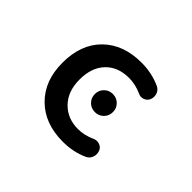

<svg xmlns="http://www.w3.org/2000/svg" viewBox="-149 -1036 1298 1298"><g transform="rotate(45 500.0 -387.5)"><path d="M562.5 -9.8Q560.5 -9.8 558.6 -9.8Q473.6 -9.8 404.8 -35.2Q335.9 -60.5 284.2 -111.8Q232.4 -163.1 206.1 -232.4Q180.7 -300.8 180.7 -387.2Q180.7 -473.6 206.1 -543Q231.4 -612.3 282.7 -663.1Q334 -713.9 403.3 -739.3Q471.7 -764.6 558.6 -764.6Q659.2 -764.6 743.2 -725.6Q768.6 -713.9 778.3 -686.5Q782.2 -674.8 782.2 -662.1Q782.2 -647.5 776.4 -633.8Q766.6 -610.4 742.2 -601.6Q731.4 -597.7 720.7 -597.7Q708 -597.7 694.3 -604.5Q632.8 -631.8 572.3 -631.8Q466.8 -631.8 404.8 -566.9Q342.8 -502 342.8 -387.7Q342.8 -274.4 407.2 -208.5Q471.7 -142.6 572.3 -142.6Q631.8 -142.6 694.3 -170.9Q707 -176.8 720.7 -176.8Q731.4 -176.8 742.2 -172.9Q766.6 -165 776.4 -141.6Q782.2 -127 782.2 -112.3Q782.2 -99.6 778.3 -87.9Q768.6 -59.6 743.2 -47.9Q660.2 -9.8 562.5 -9.8ZM570.3 -304.7Q535.2 -304.7 510.3 -329.6Q485.4 -354.5 485.4 -389.6V-392.6Q485.4 -427.7 510.3 -452.6Q535.2 -477.5 570.3 -477.5H573.2Q608.4 -477.5 633.3 -452.6Q658.2 -427.7 658.2 -392.6V-389.6Q658.2 -354.5 633.3 -329.6Q608.4 -304.7 573.2 -304.7Z"/></g></svg>

Font: Rounded-X Mgen+ 1m bold
Style: Bold
Weight: 700
Designer: [Source Han Sans]
Ryoko NISHIZUKA  (kana & ideographs); Paul D. Hunt (Latin, Greek & Cyrillic); Wenlong ZHANG  (bopomofo
Version: Version 1.059.20150602